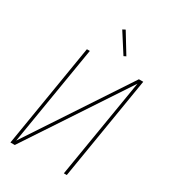

<svg xmlns="http://www.w3.org/2000/svg" viewBox="-227 -1073 1054 1186"><g transform="rotate(30 300.0 -480.0)"><path d="M43 0 164 -735H185L68 -28L535 -735H566L445 0H424L541 -707L74 0ZM381 -811 292 -950 311 -960 397 -819Z"/></g></svg>

Font: Iosevka Thin Extended Oblique
Style: Regular
Weight: 100
Width: 7
Italic angle: -9°
Monospace: yes
Designer: Belleve Invis
Foundry: Belleve Invis
Version: Version 32.5.0; ttfautohint (v1.8.4)